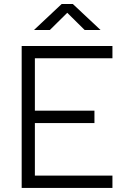

<svg xmlns="http://www.w3.org/2000/svg" viewBox="-20 -918 626 938"><path d="M85.9 0H529.3V-60.1H150.4V-316.9H441.4V-377.4H150.4V-633.3H529.3V-693.4H85.9ZM146 -771.5H223.6L308.6 -855.5L393.6 -771.5H471.2L335.9 -898.4H281.2Z"/></svg>

Font: Cascadia Mono Light
Style: Regular
Weight: 300
Monospace: yes
Designer: Aaron Bell
Foundry: Saja Typeworks
Version: Version 2404.023